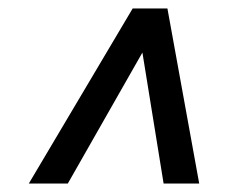

<svg xmlns="http://www.w3.org/2000/svg" viewBox="-20 -710 540 453"><path d="M48 -277 293 -690H375L450 -277H366L316 -586L140 -277Z"/></svg>

Font: Radio Canada Condensed
Style: Italic
Weight: 400
Width: 3
Italic angle: -12°
Designer: Charles Daoud, Etienne Aubert Bonn, Alexandre Saumier Demers, Jacques Le Bailly
Foundry: Radio-Canada
Version: Version 2.104; ttfautohint (v1.8.4.7-5d5b);gftools[0.9.28.de